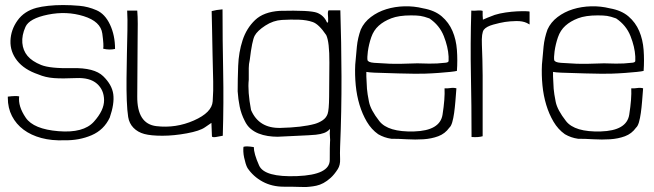

<svg xmlns="http://www.w3.org/2000/svg" viewBox="-20 -540 2591 761"><path d="M125 -509Q76 -496 49.5 -459Q23 -422 21.5 -378.5Q20 -335 48 -299.5Q76 -264 132 -245Q160 -233 193.5 -230.5Q227 -228 281.5 -230.5Q336 -233 364 -208.5Q392 -184 392.5 -143.5Q393 -103 352 -57.5Q311 -12 212 -20Q113 -28 82 -73.5Q51 -119 56 -158Q44 -161 11 -157V-155V-152Q11 -112 27.5 -80Q44 -48 73.5 -26Q103 -4 144 7Q185 18 236 16Q294 17 343 -4Q392 -25 415 -74Q434 -129 429 -166.5Q424 -204 389 -238Q354 -272 266.5 -270Q179 -268 143 -282.5Q107 -297 89 -318.5Q71 -340 68.5 -370Q66 -400 81 -433.5Q96 -467 170 -482Q244 -497 311.5 -476Q379 -455 385.5 -407Q392 -359 389 -347Q413 -341 436 -346Q436 -400 416 -442.5Q396 -485 362.5 -499.5Q329 -514 295 -517Q261 -520 230 -520Q199 -520 171.5 -517Q144 -514 125 -509Z M820 0Q820 3 825.5 3.5Q831 4 836 3Q841 2 863 -2Q867 -134 864.5 -257Q862 -380 862 -503Q837 -501 819 -496V-492Q820 -459 820.5 -426Q821 -393 822.5 -322Q824 -251 825 -217Q826 -183 823 -138.5Q820 -94 748.5 -62.5Q677 -31 600 -40Q523 -49 524 -158Q525 -267 525 -311Q525 -355 525.5 -386Q526 -417 526 -446Q526 -475 524 -498H484Q486 -464 485 -419Q484 -374 483 -325.5Q482 -277 481.5 -229.5Q481 -182 482.5 -142Q484 -102 488 -76.5Q492 -51 509 -33.5Q526 -16 552 -9Q578 -2 623.5 -2Q669 -2 720.5 -11.5Q772 -21 792.5 -35.5Q813 -50 818 -53Q819 -39 820 0Z M970 -303Q979 -379 989.5 -398.5Q1000 -418 1031.5 -438.5Q1063 -459 1097.5 -461Q1132 -463 1164 -462Q1196 -461 1220 -452.5Q1244 -444 1273 -401Q1286 -374 1285.5 -291.5Q1285 -209 1284.5 -156.5Q1284 -104 1278.5 -88.5Q1273 -73 1259 -63.5Q1245 -54 1228 -49Q1177 -35 1091.5 -33Q1006 -31 975 -104Q961 -178 966 -224V-239Q966 -254 966 -270Q966 -286 970 -303ZM1319 130Q1329 114 1328 90.5Q1327 67 1328 43Q1334 -101 1333.5 -237.5Q1333 -374 1329 -499H1282Q1279 -494 1279.5 -485.5Q1280 -477 1280.5 -468.5Q1281 -460 1280.5 -454.5Q1280 -449 1276 -451Q1264 -479 1236.5 -489.5Q1209 -500 1089 -497Q1025 -493 991 -460.5Q957 -428 941.5 -380.5Q926 -333 924 -279Q922 -225 922 -178Q924 -147 930 -117.5Q936 -88 950 -61Q959 -42 973 -30Q987 -18 1004.5 -11Q1022 -4 1041.5 -1Q1061 2 1080 2Q1094 1 1153.5 -1.5Q1213 -4 1232 -6Q1251 -8 1264.5 -13Q1278 -18 1288 -29Q1286 -11 1288 6Q1289 14 1288 24.5Q1287 35 1287 94Q1287 153 1157.5 158Q1028 163 1007 116Q986 69 986 43Q955 38 945 42Q944 50 944.5 61Q945 72 947.5 84Q950 96 953.5 107.5Q957 119 961 126Q984 160 1021 180Q1058 200 1105 200Q1146 200 1172 201Q1198 202 1208 200Q1220 199 1234 196Q1248 193 1262 185.5Q1276 178 1290.5 165Q1305 152 1319 130Z M1791 -259Q1794 -301 1791 -342Q1788 -383 1773.5 -417Q1759 -451 1731 -475Q1703 -499 1657 -507Q1621 -516 1583 -515Q1545 -514 1511 -503.5Q1477 -493 1450 -472.5Q1423 -452 1410 -423Q1398 -390 1394.5 -355.5Q1391 -321 1388 -284Q1386 -243 1390 -202Q1394 -161 1405 -124.5Q1416 -88 1434 -57.5Q1452 -27 1479 -8Q1503 6 1531 10Q1559 10 1592.5 12Q1626 14 1658 12Q1690 10 1717 0Q1744 -10 1761 -34Q1768 -40 1772.5 -55.5Q1777 -71 1780 -92.5Q1783 -114 1785 -139Q1787 -164 1789 -190Q1778 -193 1765 -191Q1752 -189 1742 -190Q1744 -149 1734 -85.5Q1724 -22 1621 -19Q1518 -16 1483.5 -60Q1449 -104 1442.5 -136.5Q1436 -169 1434.5 -188Q1433 -207 1432 -237V-255Q1442 -253 1464 -252Q1486 -251 1559 -249Q1632 -247 1662 -248Q1692 -249 1718.5 -251Q1745 -253 1764.5 -255Q1784 -257 1791 -259ZM1758 -316Q1758 -304 1758 -298.5Q1758 -293 1747 -291.5Q1736 -290 1712.5 -288.5Q1689 -287 1634 -289Q1560 -286 1523.5 -287.5Q1487 -289 1462.5 -291Q1438 -293 1436.5 -302.5Q1435 -312 1438 -336Q1442 -365 1451.5 -392.5Q1461 -420 1481 -438Q1501 -456 1531 -467.5Q1561 -479 1609 -479Q1632 -479 1646 -477Q1660 -475 1682 -467Q1722 -440 1739 -397Q1756 -354 1758 -316Z M1893 -496Q1893 -498 1884.5 -498.5Q1876 -499 1868 -498Q1860 -497 1848 -498Q1844 -366 1846.5 -243Q1849 -120 1849 3Q1876 5 1893 0V-4Q1893 -41 1893 -125Q1893 -209 1893 -240.5Q1893 -272 1892 -303Q1891 -334 1890 -363Q1888 -410 1898 -422.5Q1908 -435 1935 -442.5Q1962 -450 1981.5 -453Q2001 -456 2026 -456.5Q2051 -457 2068 -449L2079 -443Q2079 -463 2079 -494Q2079 -495 2064.5 -495.5Q2050 -496 2029 -495Q2008 -494 1984 -490.5Q1960 -487 1941 -481Q1927 -476 1912.5 -470Q1898 -464 1894 -462Q1894 -469 1893.5 -472Q1893 -475 1893 -477.5Q1893 -480 1893 -484Q1893 -488 1893 -496Z M2531 -259Q2534 -301 2531 -342Q2528 -383 2513.5 -417Q2499 -451 2471 -475Q2443 -499 2397 -507Q2361 -516 2323 -515Q2285 -514 2251 -503.5Q2217 -493 2190 -472.5Q2163 -452 2150 -423Q2138 -390 2134.5 -355.5Q2131 -321 2128 -284Q2126 -243 2130 -202Q2134 -161 2145 -124.5Q2156 -88 2174 -57.5Q2192 -27 2219 -8Q2243 6 2271 10Q2299 10 2332.5 12Q2366 14 2398 12Q2430 10 2457 0Q2484 -10 2501 -34Q2508 -40 2512.5 -55.5Q2517 -71 2520 -92.5Q2523 -114 2525 -139Q2527 -164 2529 -190Q2518 -193 2505 -191Q2492 -189 2482 -190Q2484 -149 2474 -85.5Q2464 -22 2361 -19Q2258 -16 2223.5 -60Q2189 -104 2182.5 -136.5Q2176 -169 2174.5 -188Q2173 -207 2172 -237V-255Q2182 -253 2204 -252Q2226 -251 2299 -249Q2372 -247 2402 -248Q2432 -249 2458.5 -251Q2485 -253 2504.5 -255Q2524 -257 2531 -259ZM2498 -316Q2498 -304 2498 -298.5Q2498 -293 2487 -291.5Q2476 -290 2452.5 -288.5Q2429 -287 2374 -289Q2300 -286 2263.5 -287.5Q2227 -289 2202.5 -291Q2178 -293 2176.5 -302.5Q2175 -312 2178 -336Q2182 -365 2191.5 -392.5Q2201 -420 2221 -438Q2241 -456 2271 -467.5Q2301 -479 2349 -479Q2372 -479 2386 -477Q2400 -475 2422 -467Q2462 -440 2479 -397Q2496 -354 2498 -316Z"/></svg>

Font: Londrina Solid Thin
Style: Regular
Weight: 250
Designer: Marcelo Magalhaes
Foundry: Marcelo Magalhães
Version: Version 1.002